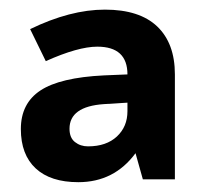

<svg xmlns="http://www.w3.org/2000/svg" viewBox="-20 -742 423 395"><path d="M123 -477.1Q123 -458.5 134.3 -449.7Q145.5 -440.9 161.1 -440.9Q198.7 -440.9 220.5 -461.2Q242.2 -481.4 242.2 -513.2V-530.8L193.8 -527.8Q123 -522.9 123 -477.1ZM141.1 -367.2Q84 -367.2 53.5 -395.5Q22.9 -423.8 22.9 -476.6Q22.9 -529.3 63.2 -555.9Q103.5 -582.5 193.8 -586.9L242.2 -588.9Q242.2 -646 180.2 -646Q140.6 -646 74.2 -616.2L42 -682.1Q124.5 -722.2 195.8 -722.2Q267.1 -722.2 303.5 -687.5Q339.8 -652.8 339.8 -588.9V-373H273.9L258.8 -426.8Q214.8 -367.2 141.1 -367.2Z"/></svg>

Font: OpenSans-Bold
Style: Bold
Weight: 700
Foundry: Ascender Corporation
Version: Version 1.10